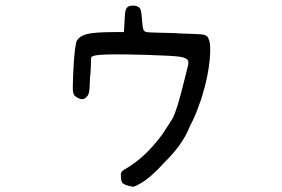

<svg xmlns="http://www.w3.org/2000/svg" viewBox="-20 -540 1040 707"><path d="M452.1 -515.6Q459 -519.5 469.7 -519.5Q480.5 -519.5 487.3 -515.6Q495.1 -512.7 498 -503.4Q501 -494.1 502.9 -467.8Q504.9 -439.5 507.8 -431.6Q510.7 -423.8 519.5 -421.9Q527.3 -419.9 629.9 -418Q631.8 -417 636.7 -417Q713.9 -415 728 -412.6Q742.2 -410.2 748 -398.4Q748 -397.5 748 -396.5Q757.8 -377.9 752 -318.4Q746.1 -258.8 727.5 -197.3Q720.7 -171.9 711.9 -150.4Q700.2 -115.2 679.7 -76.2Q664.1 -37.1 640.1 -4.4Q616.2 28.3 584 59.6Q562.5 84 536.1 107.4Q513.7 126 502 132.8Q479.5 145.5 473.6 147Q467.8 148.4 451.2 143.6Q437.5 139.6 432.1 134.8Q426.8 129.9 425.8 117.2Q423.8 102.5 426.3 95.7Q428.7 88.9 440.4 83Q515.6 40 578.1 -45.9Q601.6 -81.1 615.2 -103.5Q629.9 -129.9 652.3 -218.8Q670.9 -292 672.9 -300.8Q674.8 -309.6 672.9 -316.4Q668 -327.1 642.1 -331.1Q616.2 -335 519.5 -337.9Q357.4 -342.8 327.1 -335Q318.4 -332 316.9 -330.6Q315.4 -329.1 315.4 -321.3Q315.4 -319.3 314.9 -309.6Q314.5 -299.8 314 -284.7Q313.5 -269.5 311.5 -256.8Q310.5 -211.9 307.6 -199.2Q304.7 -186.5 293.9 -178.7Q282.2 -169.9 262.7 -181.6Q254.9 -186.5 252.9 -189.9Q251 -193.4 249 -201.2Q247.1 -212.9 249.5 -269.5Q252 -326.2 255.9 -356.4Q259.8 -386.7 263.7 -391.6Q272.5 -406.2 297.9 -414.1Q327.1 -421.9 405.3 -421.9H436.5L438.5 -460Q439.5 -490.2 442.4 -501Q445.3 -511.7 452.1 -515.6Z"/></svg>

Font: JasonHandwriting4
Style: Regular
Weight: 400
Version: Version 1.01.21